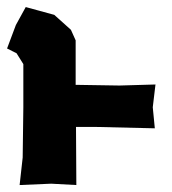

<svg xmlns="http://www.w3.org/2000/svg" viewBox="-31 -532 495 552"><path d="M43 -511.7 14.6 -460 -10.7 -392.6 16.6 -378.9 36.1 -347.7V-223.6L34.2 -79.1L25.4 0L116.2 -3.9L188.5 0L187.5 -167H247.1L414.1 -163.1L408.2 -223.6L416 -289.1L312.5 -286.1L186.5 -288.1V-416L172.9 -446.3L125 -489.3Z"/></svg>

Font: MaokenAssortedSans-TC
Style: Regular
Weight: 500
Version: Version 0.83